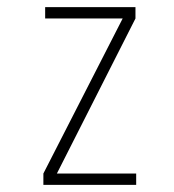

<svg xmlns="http://www.w3.org/2000/svg" viewBox="-20 -520 490 540"><path d="M140 -32H363V0H102V-32L325 -468H107V-500H361V-468Z"/></svg>

Font: League Mono Thin Condensed
Style: Regular
Weight: 100
Width: 1
Designer: Tyler Finck
Foundry: The League of Moveable Type / Tyler Finck
Version: Version 2.300;RELEASE